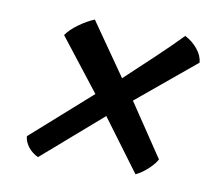

<svg xmlns="http://www.w3.org/2000/svg" viewBox="-53 -553 594 514"><g transform="rotate(10 244.0 -295.5)"><path d="M80 -101Q64 -108 53 -122Q42 -136 41 -151L202 -294L92 -435Q103 -451 124.5 -466.5Q146 -482 166 -490L265 -348Q307 -387 346 -424Q385 -461 412 -489Q433 -478 447 -460.5Q461 -443 462 -425L304 -294L400 -151Q394 -139 378 -124Q362 -109 345 -101L241 -241Z"/></g></svg>

Font: Texturina ExtraBold
Style: Italic
Weight: 800
Italic angle: -11°
Designer: Guillermo Torres Carreño
Foundry: Omnibus-Type
Version: Version 1.002; ttfautohint (v1.8.3)